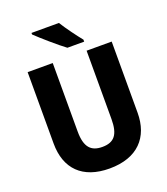

<svg xmlns="http://www.w3.org/2000/svg" viewBox="-166 -1046 1022 1172"><g transform="rotate(-20 345.5 -460.5)"><path d="M355 -931H177V-921C214 -885 307 -804 352 -771H461V-784C433 -818 382 -887 355 -931ZM619 -252V-714H456V-270C456 -169 423 -129 346 -129C274 -129 236 -166 236 -269V-714H73V-251C73 -86 168 10 343 10C526 10 619 -93 619 -252Z"/></g></svg>

Font: Noto Sans Gujarati UI SemiCondensed ExtraBold
Style: Regular
Weight: 800
Width: 4
Designer: Jelle Bosma - Monotype Design Team, Universal Thirst
Foundry: Monotype Imaging Inc.
Version: Version 2.106